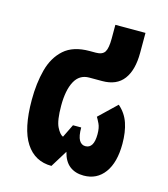

<svg xmlns="http://www.w3.org/2000/svg" viewBox="-94 -658 650 745"><g transform="rotate(15 231.0 -285.5)"><path d="M310 13Q276 13 253.5 -4.5Q231 -22 222 -59L180 9Q113 9 76.5 -47Q40 -103 40 -219Q40 -286 54.5 -340.5Q69 -395 105.5 -427.5Q142 -460 208 -460H233Q259 -460 268.5 -475Q278 -490 278 -529V-584H399V-504Q399 -435 371 -397.5Q343 -360 285 -360H233Q194 -360 175 -324.5Q156 -289 156 -227Q156 -167 168.5 -142Q181 -117 194 -112L220 -165H253Q253 -130 262 -114.5Q271 -99 287 -99Q321 -99 321 -156Q321 -182 313.5 -197.5Q306 -213 301 -221L371 -288Q400 -263 412 -227.5Q424 -192 424 -145Q424 -70 393.5 -28.5Q363 13 310 13Z"/></g></svg>

Font: Noto Sans Thai ExtCond
Style: Bold
Weight: 700
Width: 2
Designer: Monotype Design Team
Foundry: Monotype Imaging Inc.
Version: Version 2.002; ttfautohint (v1.8.4.7-5d5b)